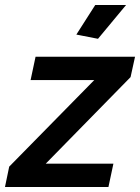

<svg xmlns="http://www.w3.org/2000/svg" viewBox="-58 -752 563 772"><path d="M-21 -82 321 -430H65L85 -524H485L467 -442L126 -94H398L378 0H-38ZM336 -596 249 -613 325 -732H449Z"/></svg>

Font: Raleway Thin
Style: Bold Italic
Weight: 700
Italic angle: -12°
Version: Version 4.026